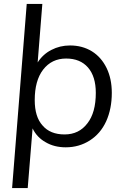

<svg xmlns="http://www.w3.org/2000/svg" viewBox="-20 -748 640 984"><path d="M339 -515Q402 -515 451 -485Q499 -455 526 -400Q553 -345 553 -272Q553 -190 524 -126Q495 -63 440 -28Q385 7 317 7Q258 7 214 -19Q169 -44 147 -90L122 216H42L117 -728H197L173 -428Q200 -470 243 -492Q287 -515 339 -515ZM311 -59Q385 -59 428 -116Q471 -171 471 -272Q471 -356 431 -402Q391 -448 319 -448Q245 -448 201 -391Q158 -335 158 -235Q158 -149 198 -105Q237 -59 311 -59Z"/></svg>

Font: PRinguin Sans
Style: Italic
Weight: 400
Designer: Vernon Adams
Foundry: Vernon Adams
Version: ""